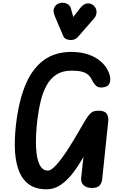

<svg xmlns="http://www.w3.org/2000/svg" viewBox="-20 -1401 942 1431"><path d="M327.5 10Q244 10 192.2 -29.5Q140.5 -69 116 -141.2Q91.5 -213.5 90.2 -312Q89 -410.5 106.5 -528Q128 -674.5 176.5 -783.8Q225 -893 307.5 -953.5Q390 -1014 513.5 -1014Q584.5 -1014 642.5 -993.5Q700.5 -973 740.2 -935Q780 -897 797 -843.5Q805.5 -815 799.2 -788Q793 -761 762 -752.5Q723 -743 702.5 -757Q682 -771 664.5 -807Q653 -831 634.2 -846Q615.5 -861 586.2 -867.8Q557 -874.5 513.5 -874.5Q447.5 -874.5 402.8 -846.5Q358 -818.5 329.5 -768.5Q301 -718.5 284.5 -652Q268 -585.5 258.5 -508.5Q244.5 -386.5 248.8 -301.8Q253 -217 275.2 -173.2Q297.5 -129.5 336.5 -129.5Q354.5 -129.5 378.5 -151Q402.5 -172.5 429 -207Q455.5 -241.5 481.5 -281Q507.5 -320.5 529.2 -357.2Q551 -394 565.5 -419Q595.5 -471 614.5 -502.5Q633.5 -534 648 -549.8Q662.5 -565.5 677.5 -570.8Q692.5 -576 714.5 -576Q760.5 -576 775.5 -553.2Q790.5 -530.5 786.5 -494L741.5 -65Q738.5 -37 722 -18.5Q705.5 0 665.5 0Q626.5 0 604 -19.8Q581.5 -39.5 585 -75.5L602 -232Q565.5 -167 523.8 -112Q482 -57 433.2 -23.5Q384.5 10 327.5 10ZM509 -1102.5Q492 -1102.5 475.2 -1109Q458.5 -1115.5 450 -1135.5L389 -1279.5Q372.5 -1318.5 384.2 -1343.8Q396 -1369 423 -1377Q450 -1385.5 476.2 -1374.5Q502.5 -1363.5 509 -1337L526 -1274.5L576.5 -1339.5Q602.5 -1372.5 629.5 -1375.5Q656.5 -1378.5 678 -1359.5Q699 -1340 699.5 -1312.5Q700 -1285 681.5 -1264L561.5 -1126.5Q550.5 -1114 536.8 -1108.2Q523 -1102.5 509 -1102.5Z"/></svg>

Font: Edu SA Hand
Style: Bold
Weight: 700
Designer: Tina and Corey Anderson, Eben Sorkin, Mirko Velimirovic
Foundry: Google for Education
Version: Version 2.000